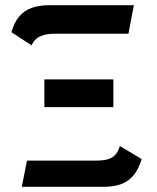

<svg xmlns="http://www.w3.org/2000/svg" viewBox="-20 -720 607 740"><path d="M24 -596 102 -545Q108 -560 119.5 -570Q131 -580 149 -585Q167 -590 192 -590H475L496 -700H171Q131 -700 102 -689.5Q73 -679 54 -656.5Q35 -634 24 -596ZM417 -307V-414H151V-307ZM350 -101H84L64 0H380Q420 0 448.5 -11Q477 -22 496 -46Q515 -70 526 -107L442 -157Q435 -135 424 -123Q413 -111 395 -106Q377 -101 350 -101Z"/></svg>

Font: Advent Pro
Style: Regular
Weight: 400
Designer: VivaRado, Andreas Kalpakidis
Foundry: VivaRado, Andreas Kalpakidis
Version: Version 3.000